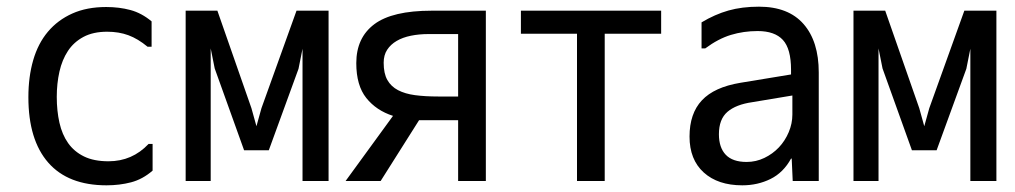

<svg xmlns="http://www.w3.org/2000/svg" viewBox="-20 -558 3040 575"><path d="M437 -127V-47Q407 -21 372.5 -12Q338 -3 299 -3Q184 -3 124.5 -71Q65 -139 65 -267Q65 -328 79.5 -378Q94 -428 123.5 -463Q153 -498 196.5 -517.5Q240 -537 298 -537Q337 -537 370.5 -528Q404 -519 434 -494V-418H422Q393 -442 364.5 -452.5Q336 -463 301 -463Q259 -463 230 -447.5Q201 -432 183.5 -405.5Q166 -379 158 -343.5Q150 -308 150 -268Q150 -226 158 -190.5Q166 -155 184 -129.5Q202 -104 231.5 -89.5Q261 -75 305 -75Q376 -75 425 -127Z M874 -352 785 -108H711L623 -353L611 -413V-16H536V-526H631L733 -234L748 -180L763 -234L868 -526H964V-16H886V-412Z M1157 -211Q1107 -227 1077 -264.5Q1047 -302 1047 -369Q1047 -445 1101 -485.5Q1155 -526 1273 -526H1435V-16H1352V-198H1235L1120 -16H1015ZM1129 -370Q1129 -338 1140 -318.5Q1151 -299 1172 -288Q1193 -277 1223 -273Q1253 -269 1292 -269H1352V-456H1264Q1235 -456 1210.5 -451Q1186 -446 1168 -435.5Q1150 -425 1139.5 -409Q1129 -393 1129 -370Z M1708 -16V-457H1540V-526H1960V-457H1791V-16Z M2353 -215V-272L2233 -252Q2184 -245 2158.5 -223Q2133 -201 2133 -156Q2133 -116 2153.5 -94.5Q2174 -73 2216 -73Q2244 -73 2269 -85Q2294 -97 2312.5 -116.5Q2331 -136 2342 -162Q2353 -188 2353 -215ZM2081 -413V-491Q2121 -515 2161.5 -526.5Q2202 -538 2253 -538Q2341 -538 2386.5 -486Q2432 -434 2432 -341V-16H2354L2351 -83H2349Q2326 -41 2287.5 -22Q2249 -3 2203 -3Q2130 -3 2087.5 -41.5Q2045 -80 2045 -149Q2045 -218 2082 -257.5Q2119 -297 2197 -310L2349 -335V-349Q2349 -412 2324.5 -438.5Q2300 -465 2249 -465Q2207 -465 2169 -453.5Q2131 -442 2092 -413Z M2874 -352 2785 -108H2711L2623 -353L2611 -413V-16H2536V-526H2631L2733 -234L2748 -180L2763 -234L2868 -526H2964V-16H2886V-412Z"/></svg>

Font: D2Coding ligature
Style: Regular
Weight: 400
Monospace: yes
Designer: Yong-Rak Park; Jeong-Hwan Yoon; Sang-Min Lee;
Foundry: NHN Corporation
Version: Version 1.3.2; Build 20180524